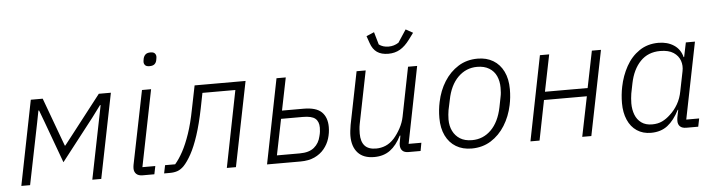

<svg xmlns="http://www.w3.org/2000/svg" viewBox="-46 -941 4304 1156"><g transform="rotate(-5 2105.5 -362.5)"><path d="M43 0 145 -512H217L302 -281L325 -219H328L378 -283L556 -512H629L526 0H472L547 -373L561 -443H557L505 -373L308 -120L216 -371L189 -443H185L171 -371L96 0Z M875 -651Q856 -651 848.5 -659.5Q841 -668 841 -679Q841 -682 841.5 -686.5Q842 -691 844 -701Q848 -716 858 -724.5Q868 -733 888 -733Q906 -733 913.5 -724.5Q921 -716 921 -705Q921 -702 920.5 -697.5Q920 -693 918 -683Q915 -668 905 -659.5Q895 -651 875 -651ZM847 0H776Q751 0 738 -12.5Q725 -25 725 -46Q725 -51 725.5 -56Q726 -61 727 -67L817 -512H872L779 -49H857Z M906 0 916 -49H977Q1002 -78 1025 -120.5Q1048 -163 1069 -224.5Q1090 -286 1106 -369L1135 -512H1443L1340 0H1285L1377 -463H1178L1160 -372Q1141 -278 1119 -211Q1097 -144 1073 -100.5Q1049 -57 1026 -33Q1007 -14 987 -7Q967 0 941 0Z M1528 0 1630 -512H1686L1646 -315H1776Q1852 -315 1885 -283Q1918 -251 1918 -192Q1918 -157 1907.5 -123Q1897 -89 1874 -61Q1851 -33 1815.5 -16.5Q1780 0 1730 0ZM1592 -49H1730Q1787 -49 1817.5 -74.5Q1848 -100 1857 -142Q1861 -156 1862.5 -169Q1864 -182 1864 -193Q1864 -230 1842.5 -248Q1821 -266 1768 -266H1636Z M2114 -512H2169L2105 -193Q2102 -178 2101 -162Q2100 -146 2100 -136Q2100 -88 2122 -63Q2144 -38 2191 -38Q2221 -38 2248.5 -49.5Q2276 -61 2300 -87Q2323 -113 2341 -146.5Q2359 -180 2366 -215L2425 -512H2480L2388 -49H2465L2456 0H2383Q2358 0 2346 -12.5Q2334 -25 2334 -46Q2334 -51 2334.5 -56.5Q2335 -62 2337 -70L2343 -103H2339Q2311 -46 2271.5 -17Q2232 12 2175 12Q2110 12 2076.5 -25Q2043 -62 2043 -127Q2043 -141 2045 -158Q2047 -175 2050 -193ZM2314 -600Q2272 -600 2246 -618Q2220 -636 2207 -674L2192 -717L2239 -737L2261 -661Q2273 -652 2287.5 -647.5Q2302 -643 2319 -643Q2336 -643 2351 -647.5Q2366 -652 2380 -661L2430 -737L2473 -713L2444 -674Q2416 -636 2385 -618Q2354 -600 2314 -600Z M2764 12Q2710 12 2670 -12Q2630 -36 2608 -81Q2586 -126 2586 -188Q2586 -213 2588.5 -237Q2591 -261 2596 -284Q2610 -352 2644 -406Q2678 -460 2729 -492Q2780 -524 2846 -524Q2900 -524 2940 -500Q2980 -476 3002 -431Q3024 -386 3024 -324Q3024 -299 3021.5 -275Q3019 -251 3014 -228Q3000 -161 2966 -106.5Q2932 -52 2881 -20Q2830 12 2764 12ZM2771 -38Q2838 -38 2886 -85.5Q2934 -133 2952 -221L2964 -282Q2967 -295 2968 -309Q2969 -323 2969 -338Q2969 -377 2955 -408Q2941 -439 2911.5 -457Q2882 -475 2839 -475Q2772 -475 2723.5 -427Q2675 -379 2658 -291L2645 -230Q2643 -217 2641.5 -203Q2640 -189 2640 -174Q2640 -135 2655 -104.5Q2670 -74 2698.5 -56Q2727 -38 2771 -38Z M3120 0 3222 -512H3278L3233 -290H3491L3536 -512H3591L3488 0H3433L3482 -241H3223L3175 0Z M4134 0H4062Q4037 0 4024.5 -12Q4012 -24 4012 -45Q4012 -51 4012.5 -56.5Q4013 -62 4014 -68L4023 -112H4020Q3989 -51 3948.5 -19.5Q3908 12 3848 12Q3799 12 3763 -12Q3727 -36 3708 -80Q3689 -124 3689 -181Q3689 -206 3691.5 -231Q3694 -256 3699 -280Q3712 -345 3743 -401Q3774 -457 3823.5 -490.5Q3873 -524 3939 -524Q3993 -524 4032 -498.5Q4071 -473 4083 -425H4086L4104 -512H4159L4066 -49H4144ZM3859 -38Q3894 -38 3920 -50.5Q3946 -63 3969 -85Q3997 -110 4017 -144.5Q4037 -179 4045 -222L4069 -341Q4076 -374 4065.5 -404.5Q4055 -435 4025.5 -454.5Q3996 -474 3945 -474Q3872 -474 3825.5 -426Q3779 -378 3762 -294L3750 -234Q3748 -220 3746.5 -205.5Q3745 -191 3745 -175Q3745 -137 3757 -106Q3769 -75 3794.5 -56.5Q3820 -38 3859 -38Z"/></g></svg>

Font: IBM Plex Sans Light
Style: Italic
Weight: 300
Italic angle: -11.31°
Designer: Mike Abbink, Paul van der Laan, Pieter van Rosmalen
Foundry: Bold Monday
Version: Version 3.201